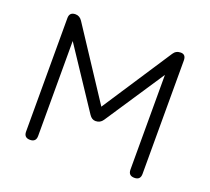

<svg xmlns="http://www.w3.org/2000/svg" viewBox="-114 -799 1029 942"><g transform="rotate(20 401.0 -328.0)"><path d="M128.5 0Q97 0 97 -31.5V-624Q97 -655.5 128.5 -655.5Q150.5 -655.5 164 -635L408.5 -263L394.5 -261L640 -635Q653 -655.5 678 -655.5Q705 -655.5 705 -624V-31.5Q705 0 673.5 0Q642 0 642 -31.5V-561L661 -554.5L437 -217Q423.5 -196.5 399 -196.5Q379.5 -196.5 366 -217L142 -554.5L160 -548.5V-31.5Q160 0 128.5 0Z"/></g></svg>

Font: Jura Light Medium
Style: Regular
Weight: 500
Version: Version 5.106